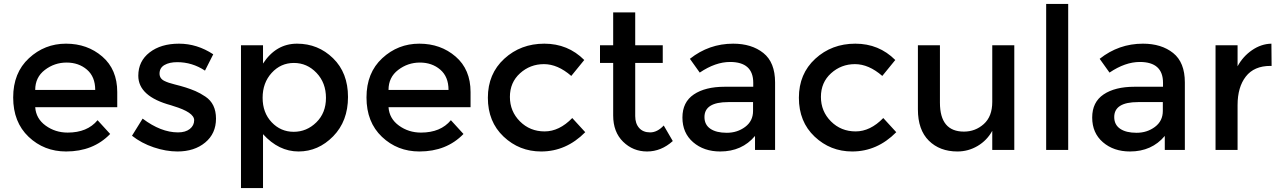

<svg xmlns="http://www.w3.org/2000/svg" viewBox="-20 -762 6515 976"><path d="M576 -217H159Q163 -159 212 -123.5Q261 -88 324 -88Q424 -88 476 -151L540 -81Q454 8 316 8Q204 8 125.5 -66.5Q47 -141 47 -266.5Q47 -392 127 -466Q207 -540 315.5 -540Q424 -540 500 -474.5Q576 -409 576 -294ZM159 -305H464Q464 -372 422 -408Q380 -444 318.5 -444Q257 -444 208 -406.5Q159 -369 159 -305Z M882 8Q824 8 761.5 -13Q699 -34 651 -72L705 -159Q798 -89 885 -89Q923 -89 945 -106.5Q967 -124 967 -151Q967 -191 861 -223Q853 -226 849 -227Q683 -272 683 -377Q683 -451 740.5 -495.5Q798 -540 890 -540Q982 -540 1064 -486L1022 -403Q957 -446 881 -446Q841 -446 816 -431.5Q791 -417 791 -388Q791 -362 817 -350Q835 -341 867.5 -333Q900 -325 925 -317Q950 -309 973.5 -299Q997 -289 1024 -271Q1078 -235 1078 -159Q1078 -83 1023 -37.5Q968 8 882 8Z M1317 -80V194H1205V-532H1317V-439Q1383 -540 1490 -540Q1597 -540 1673 -466Q1749 -392 1749 -269Q1749 -146 1673.5 -69Q1598 8 1497.5 8Q1397 8 1317 -80ZM1315 -265Q1315 -189 1361 -140.5Q1407 -92 1473 -92Q1539 -92 1588 -140Q1637 -188 1637 -264.5Q1637 -341 1589 -391.5Q1541 -442 1474 -442Q1407 -442 1361 -391.5Q1315 -341 1315 -265Z M2372 -217H1955Q1959 -159 2008 -123.5Q2057 -88 2120 -88Q2220 -88 2272 -151L2336 -81Q2250 8 2112 8Q2000 8 1921.5 -66.5Q1843 -141 1843 -266.5Q1843 -392 1923 -466Q2003 -540 2111.5 -540Q2220 -540 2296 -474.5Q2372 -409 2372 -294ZM1955 -305H2260Q2260 -372 2218 -408Q2176 -444 2114.5 -444Q2053 -444 2004 -406.5Q1955 -369 1955 -305Z M2731 8Q2620 8 2540 -67.5Q2460 -143 2460 -265Q2460 -387 2543.5 -463.5Q2627 -540 2747 -540Q2867 -540 2950 -457L2884 -376Q2815 -436 2745 -436Q2675 -436 2623.5 -389.5Q2572 -343 2572 -269.5Q2572 -196 2623 -145Q2674 -94 2748.5 -94Q2823 -94 2889 -162L2955 -90Q2858 8 2731 8Z M3209 -442V-172Q3209 -134 3229 -111.5Q3249 -89 3285 -89Q3321 -89 3354 -124L3400 -45Q3341 8 3269.5 8Q3198 8 3147.5 -41.5Q3097 -91 3097 -175V-442H3030V-532H3097V-699H3209V-532H3349V-442Z M3920 0H3818V-71Q3752 8 3641 8Q3558 8 3503.5 -39Q3449 -86 3449 -164.5Q3449 -243 3507 -282Q3565 -321 3664 -321H3809V-341Q3809 -447 3691 -447Q3617 -447 3537 -393L3487 -463Q3584 -540 3707 -540Q3801 -540 3860.5 -492.5Q3920 -445 3920 -343ZM3808 -198V-243H3682Q3561 -243 3561 -167Q3561 -128 3591 -107.5Q3621 -87 3674.5 -87Q3728 -87 3768 -117Q3808 -147 3808 -198Z M4312 8Q4201 8 4121 -67.5Q4041 -143 4041 -265Q4041 -387 4124.5 -463.5Q4208 -540 4328 -540Q4448 -540 4531 -457L4465 -376Q4396 -436 4326 -436Q4256 -436 4204.5 -389.5Q4153 -343 4153 -269.5Q4153 -196 4204 -145Q4255 -94 4329.5 -94Q4404 -94 4470 -162L4536 -90Q4439 8 4312 8Z M5024 -244V-532H5136V0H5024V-97Q4997 -48 4949.5 -20Q4902 8 4847 8Q4757 8 4701.5 -47Q4646 -102 4646 -206V-532H4758V-240Q4758 -93 4880 -93Q4938 -93 4981 -131.5Q5024 -170 5024 -244Z M5410 0H5298V-742H5410Z M6003 0H5901V-71Q5835 8 5724 8Q5641 8 5586.5 -39Q5532 -86 5532 -164.5Q5532 -243 5590 -282Q5648 -321 5747 -321H5892V-341Q5892 -447 5774 -447Q5700 -447 5620 -393L5570 -463Q5667 -540 5790 -540Q5884 -540 5943.5 -492.5Q6003 -445 6003 -343ZM5891 -198V-243H5765Q5644 -243 5644 -167Q5644 -128 5674 -107.5Q5704 -87 5757.5 -87Q5811 -87 5851 -117Q5891 -147 5891 -198Z M6438 -427Q6355 -427 6313 -373Q6271 -319 6271 -228V0H6159V-532H6271V-425Q6298 -475 6344.5 -507Q6391 -539 6443 -540L6444 -427Q6441 -427 6438 -427Z"/></svg>

Font: Montreal
Style: Regular
Weight: 400
Designer: Julieta Ulanovsky, usr_local_share
Foundry: Julieta Ulanovsky, usr_local_share
Version: Version 2.001